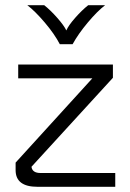

<svg xmlns="http://www.w3.org/2000/svg" viewBox="-20 -718 498 738"><path d="M423 -53V0H124Q40 0 40 -64V-93L335 -417H50V-470H414V-419L101 -77Q104 -53 136 -53ZM85 -698H150Q174 -679 200 -649.5Q226 -620 235 -601Q243 -620 269 -649.5Q295 -679 319 -698H384Q354 -675 317.5 -631.5Q281 -588 259 -548H210Q189 -588 152 -631.5Q115 -675 85 -698Z"/></svg>

Font: KoHo
Style: Regular
Weight: 400
Version: Version 1.000; ttfautohint (v1.6)